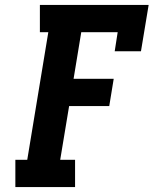

<svg xmlns="http://www.w3.org/2000/svg" viewBox="-20 -755 640 775"><path d="M42 0V-110H90L175 -625H141V-735H580L549 -548H443L455 -625H308L277 -437H439L421 -327H259L223 -110H283V0Z"/></svg>

Font: Iosevka Curly Slab XBdEx
Style: Italic
Weight: 800
Width: 7
Italic angle: -9°
Monospace: yes
Designer: Belleve Invis
Foundry: Belleve Invis
Version: Version 11.1.0; ttfautohint (v1.8.3)